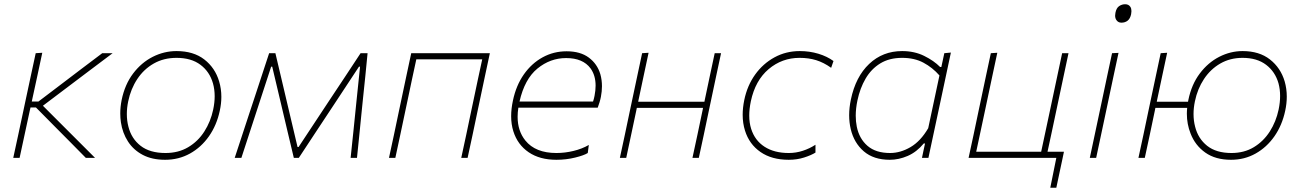

<svg xmlns="http://www.w3.org/2000/svg" viewBox="-20 -745 6152 906"><path d="M42.5 0Q54.5 -56.5 66 -108.5Q77 -160.5 90 -221L100.5 -270.5Q113.5 -331.5 125 -385Q136.5 -438 148.5 -494L179.5 -496Q167.5 -440 156 -386Q144 -332 131 -271L130 -266H161.5L267 -346Q316 -383 365 -420.5Q414 -457.5 462.5 -494H511.5Q455 -451.5 398.2 -408.8Q341.5 -366 284.5 -323L182.5 -246L428.5 0H385Q348.5 -37 312.5 -73.5Q276.5 -110 239.5 -147L149.5 -238H124L120 -220.5Q107 -160 95.8 -108.2Q84.5 -56.5 72.5 0Z M759 9Q697.5 9 653.5 -14.2Q609.5 -37.5 583.8 -77.5Q558 -117.5 550.5 -168Q547.5 -188.5 547.5 -209.5Q547.5 -240.5 554 -273Q569 -346.5 608.2 -398.2Q647.5 -450 701 -477Q754.5 -504 813 -504Q893 -504 944 -464.5Q995 -425 1014 -361Q1024.5 -326 1024.5 -288Q1024.5 -256 1017 -222Q1002.5 -154 966 -102Q929.5 -50 876.5 -20.5Q823.5 9 759 9ZM761 -23Q822 -23 868.2 -50.5Q914.5 -78 944.2 -124.5Q974 -171 986 -228Q993 -261 993 -291Q993 -323 985 -351.5Q969.5 -406.5 926 -439.2Q882.5 -472 813 -472Q752.5 -472 705.5 -445.2Q658.5 -418.5 627.8 -372Q597 -325.5 585 -267Q578.5 -236 578.5 -207Q578.5 -175.5 586 -147Q600 -91 643.5 -57Q687 -23 761 -23Z M1087.5 0Q1105.5 -54.5 1122.5 -106.5Q1139.5 -158.5 1156.5 -210L1179 -278Q1196.5 -331.5 1214.5 -386Q1232.5 -440.5 1250 -494H1279.5Q1292.5 -438.5 1306 -382Q1319.5 -325 1332.5 -269.5L1384 -51.5H1389L1533 -269.5Q1570.5 -326 1607.8 -382.2Q1645 -438.5 1681.5 -494H1714.5Q1709.5 -441.5 1703.8 -385.2Q1698 -329 1692.5 -276.5L1685.5 -207.5Q1680.5 -156.5 1675.2 -104.5Q1670 -52.5 1664.5 0H1634.5Q1641.5 -65 1648.2 -130.8Q1655 -196.5 1661.5 -261.5L1679 -430.5H1674L1556 -251.5Q1514.5 -188.5 1473 -126L1390 0H1366.5L1336.5 -126Q1321.5 -189 1307 -251L1264.5 -430.5H1259.5L1205 -263.5Q1183.5 -198 1162 -131.8Q1140.5 -65.5 1119 0Z M1815.5 0Q1827.5 -56.5 1839 -109Q1850 -161 1862.5 -221L1873 -270.5Q1886 -332 1897.2 -385Q1908.5 -438 1920.5 -494H2291.5Q2279.5 -438 2268.2 -385Q2257 -332 2244 -270.5L2233.5 -221Q2221 -161 2210 -109Q2198.5 -56.5 2186.5 0H2156.5Q2168.5 -56.5 2180 -109Q2191 -161 2203.5 -221L2214 -270.5Q2225.5 -325.5 2235.2 -371Q2245 -416.5 2255.5 -465H1944.5Q1934 -416.5 1924.2 -371Q1914.5 -325.5 1903 -270.5L1892.5 -221Q1880 -161 1868.8 -108.8Q1857.5 -56.5 1845.5 0Z M2605.5 9Q2527 9 2474.8 -26.5Q2422.5 -62 2402.5 -125Q2392 -158 2392 -197Q2392 -231.5 2400.5 -271Q2415.5 -342 2452 -394Q2488.5 -446 2540.5 -474.5Q2592.5 -503 2653.5 -503Q2718.5 -503 2758.5 -473.2Q2798.5 -443.5 2813 -394.5Q2820.5 -367.5 2820.5 -338Q2820.5 -314 2815.5 -288Q2813.5 -277 2809 -262.2Q2804.5 -247.5 2800.5 -237H2426Q2422.5 -214.5 2422.5 -194Q2422.5 -127 2459 -82Q2506.5 -23 2605.5 -23Q2646 -23 2686.2 -32.8Q2726.5 -42.5 2758.5 -61L2753.5 -23Q2736.5 -12 2694 -1.5Q2651.5 9 2605.5 9ZM2651.5 -471Q2576.5 -471 2516 -421.5Q2455.5 -372 2431.5 -266H2778.5Q2783 -279.5 2785.5 -293Q2790.5 -318.5 2790.5 -341Q2790.5 -389.5 2766.5 -422.5Q2730.5 -471 2651.5 -471Z M2905 0Q2917 -56.5 2928.5 -109Q2939.5 -161 2952 -221L2962.5 -270.5Q2975.5 -332 2986.8 -385Q2998 -438 3010 -494L3040.5 -496Q3028.5 -439.5 3017 -386Q3005.5 -332 2992.5 -270.5L2991.5 -265H3304L3305 -270.5Q3318 -332 3329.2 -385Q3340.5 -438 3352.5 -494H3382.5Q3370.5 -438 3359.2 -385Q3348 -332 3335 -270.5L3324.5 -221Q3312 -161 3301 -109Q3289.5 -56.5 3277.5 0H3247.5Q3259.5 -56.5 3271 -109Q3282 -161 3294.5 -221L3297.5 -236H2985L2982 -221Q2969.5 -161 2958.2 -108.8Q2947 -56.5 2935 0Z M3702 9Q3621.5 9 3568.5 -27.8Q3515.5 -64.5 3495.5 -128.5Q3484.5 -163.5 3484.5 -203.5Q3484.5 -236.5 3492 -273Q3506 -341 3543.2 -393Q3580.5 -445 3634.8 -474.5Q3689 -504 3754 -504Q3800 -504 3841.5 -491.5Q3883 -479 3913 -457L3902 -425Q3867 -450 3831.5 -461Q3796 -472 3753 -472Q3670 -472 3607 -418.8Q3544 -365.5 3523 -267Q3515.5 -231 3515.5 -199.5Q3515.5 -165.5 3524.5 -137Q3542 -82 3587.8 -52.5Q3633.5 -23 3702 -23Q3736 -23 3768.2 -33.5Q3800.5 -44 3828 -62V-25Q3808 -12.5 3774.5 -1.8Q3741 9 3702 9Z M4330.5 0Q4333.5 -14 4336.5 -28.5L4345 -68H4339Q4305.5 -27.5 4263.2 -9.2Q4221 9 4179 9Q4102.5 9 4056.2 -30.8Q4010 -70.5 3994.5 -135.5Q3987 -167 3987 -201.5Q3987 -237 3995 -275Q4017.5 -383 4081.5 -443.5Q4145.5 -504 4237 -504Q4295 -504 4341 -481.2Q4387 -458.5 4416 -429H4422L4436 -494L4467 -497Q4454.5 -439.5 4443.5 -386.5Q4432 -333 4419 -271.5L4367 -28.5Q4364 -14 4361 0ZM4180 -23Q4229 -23 4276.5 -50.8Q4324 -78.5 4360 -140L4413 -389Q4380 -426.5 4337.5 -449.2Q4295 -472 4237 -472Q4176.5 -472 4133.8 -445.8Q4091 -419.5 4064.5 -374Q4038 -328.5 4026 -271Q4018 -233 4018 -199Q4018 -172 4023 -147Q4034.5 -90.5 4073.5 -56.8Q4112.5 -23 4180 -23Z M4936 141 4964.5 0H4550.5Q4562.5 -56.5 4574 -109Q4585 -161 4597.5 -221L4608 -270.5Q4621 -332 4632.2 -385Q4643.5 -438 4655.5 -494L4686 -496Q4674 -439.5 4662.5 -386Q4651 -332 4638 -270.5L4627.5 -221Q4616 -167.5 4606.5 -122.5Q4597 -77.5 4586.5 -29H4893Q4903.5 -77.5 4913 -122.5Q4922.5 -167.5 4934 -221L4944.5 -270.5Q4957.5 -332 4968.8 -385Q4980 -438 4992 -494H5022Q5010 -438 4998.8 -385Q4987.5 -332 4974.5 -270.5L4964 -221Q4952.5 -167 4943 -122Q4933.5 -77 4923 -29H5000.5L4991.5 14Q4987 35.5 4982 58.5Q4977.5 80 4973.2 100Q4969 120 4964.5 141Z M5122.5 0Q5134.5 -56.5 5145.5 -108Q5156.5 -159.5 5169.5 -221L5180 -270.5Q5193 -332 5204.2 -385Q5215.5 -438 5227.5 -494L5258 -495.5Q5245.5 -438 5234.5 -386Q5223.5 -333.5 5210 -270.5L5199.5 -221Q5186.5 -159.5 5175.5 -108Q5164.5 -56.5 5152.5 0ZM5271.5 -638Q5256 -638 5247.5 -651Q5242 -659.5 5242 -671.5Q5242 -677.5 5243.5 -685Q5248 -707.5 5261 -716.2Q5274 -725 5289.5 -725Q5306 -725 5314 -712.5Q5319 -704.5 5319 -692.5Q5319 -686 5317.5 -678Q5313 -657 5301 -647.5Q5289 -638 5271.5 -638Z M5352 0Q5364 -56.5 5375.5 -109Q5386.5 -161 5399 -221L5409.5 -270.5Q5422.5 -332 5433.8 -385Q5445 -438 5457 -494L5487.5 -496Q5475.5 -439.5 5464 -386Q5452.5 -332 5439.5 -270.5L5438.5 -265H5586Q5586.5 -269 5587.5 -273Q5602.5 -346.5 5641.5 -398.2Q5680.5 -450 5733.5 -477Q5786.5 -504 5843.5 -504Q5922 -504 5972.5 -464.5Q6023 -425 6042 -361Q6052 -326.5 6052 -289Q6052 -256.5 6044.5 -222Q6030 -154 5993.8 -102Q5957.5 -50 5905 -20.5Q5852.5 9 5789 9Q5715.5 9 5667.5 -25Q5619.5 -59 5598 -115Q5580.5 -159 5580.5 -208.5Q5580.5 -222 5582 -236H5432L5429 -221Q5416.5 -161 5405.5 -109Q5394 -56.5 5382 0ZM5791 -23Q5851 -23 5896.5 -50.5Q5942 -78 5971.8 -124.5Q6001.5 -171 6013.5 -228Q6020.5 -261.5 6020.5 -292Q6020.5 -323.5 6013 -351.5Q5997.5 -406.5 5954.5 -439.2Q5911.5 -472 5843.5 -472Q5784.5 -472 5738.2 -445.2Q5692 -418.5 5661.2 -372Q5630.5 -325.5 5618.5 -267Q5612 -236 5612 -207Q5612 -175.5 5619.5 -147Q5633.5 -91 5676.2 -57Q5719 -23 5791 -23Z"/></svg>

Font: Heraclito Thin
Style: Italic
Weight: 100
Italic angle: -12°
Designer: Kostas Bartsokas (font) & Cristiano Sobral (main changes)
Foundry: Kostas Bartsokas (font) & Cristiano Sobral (main changes)
Version: Version 1.00;July 8, 2020;FontCreator 13.0.0.2655 64-bit